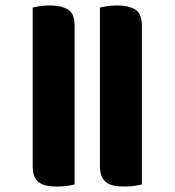

<svg xmlns="http://www.w3.org/2000/svg" viewBox="-20 -654 641 705"><path d="M254 23Q248 25 230 28Q212 31 190 31Q170 31 153.5 28Q137 25 125 17Q113 9 106.5 -6Q100 -21 100 -44V-626Q106 -628 124 -631Q142 -634 164 -634Q204 -634 229 -619.5Q254 -605 254 -559ZM501 23Q495 25 477 28Q459 31 437 31Q417 31 400.5 28Q384 25 372 17Q360 9 353.5 -6Q347 -21 347 -44V-626Q353 -628 371 -631Q389 -634 411 -634Q451 -634 476 -619.5Q501 -605 501 -559Z"/></svg>

Font: Baloo Da 2 ExtraBold
Style: Regular
Weight: 800
Designer: Noopur Datye, Sulekha Rajkumar and Ek Type
Foundry: Ek Type
Version: Version 1.640;hotconv 1.0.111;makeotfexe 2.5.65597; ttfautoh